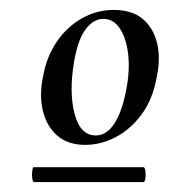

<svg xmlns="http://www.w3.org/2000/svg" viewBox="-20 -650 340 387"><path d="M152 -358Q116 -358 94.5 -377.5Q73 -397 66 -428.5Q59 -460 67 -497Q74 -536 94.5 -566Q115 -596 145 -613Q175 -630 209 -630Q246 -630 267.5 -612Q289 -594 296.5 -563.5Q304 -533 296 -495Q288 -450 265.5 -419.5Q243 -389 213 -373.5Q183 -358 152 -358ZM49 -283Q46 -283 45 -290.5Q44 -298 45 -305.5Q46 -313 48 -313H269Q272 -313 273 -305.5Q274 -298 273 -290.5Q272 -283 269 -283ZM173 -377Q195 -377 210.5 -401Q226 -425 234 -467Q242 -506 238.5 -539Q235 -572 222 -592Q209 -612 188 -612Q169 -612 153 -591.5Q137 -571 129 -524Q119 -463 130.5 -420Q142 -377 173 -377Z"/></svg>

Font: Cormorant Infant Light
Style: Italic
Weight: 300
Italic angle: -10°
Designer: Christian Thalmann (Catharsis Fonts)
Foundry: Catharsis Fonts
Version: Version 4.001